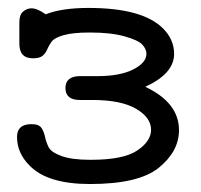

<svg xmlns="http://www.w3.org/2000/svg" viewBox="-20 -459 507 484"><path d="M22.9 -113.8Q22.9 -146 59.1 -146H60.1Q78.1 -146 84.5 -136.5Q90.8 -127 93.5 -114Q96.2 -101.1 102.5 -88.1Q108.9 -75.2 135 -65.7Q161.1 -56.2 206.1 -56.2H210Q291 -56.2 325.9 -79.6Q360.8 -103 360.8 -131.8Q360.8 -162.6 323 -184.8Q285.2 -207 211.9 -207H181.2Q145 -207 145 -237.1Q145 -267.1 182.1 -267.1H226.1Q282.2 -267.1 315.7 -283.9Q349.1 -300.8 349.1 -323.2Q349.1 -335.4 338.6 -346.7Q328.1 -357.9 293.9 -367.4Q259.8 -377 208 -377H204.1Q164.1 -377 140.6 -370.4Q117.2 -363.8 110.1 -354Q103 -344.2 99.1 -334.7Q95.2 -325.2 87.6 -318.6Q80.1 -312 63 -312Q27.8 -312 28.8 -351.1Q28.8 -352.1 28.8 -353V-402.8Q28.8 -421.9 38.3 -429.9Q47.9 -438 59.1 -438Q74.2 -438 95.2 -422.9Q135.3 -439 203.1 -439Q339.4 -439 391.1 -387.2Q418.9 -359.4 418.9 -323.2Q418.9 -273.4 346.2 -240.2Q431.2 -200.2 431.2 -130.9Q431.2 -77.6 380.6 -36.4Q330.1 4.9 207 4.9Q100.1 4.9 55.2 -41Q22.9 -72.8 22.9 -113.8Z"/></svg>

Font: CMU Typewriter Text Variable Width
Style: Medium
Weight: 500
Version: Version 0.7.0